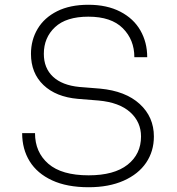

<svg xmlns="http://www.w3.org/2000/svg" viewBox="-20 -769 744 806"><path d="M73 -210H127Q127 -130 183 -81.5Q239 -33 352 -33Q459 -33 515.5 -77.5Q572 -122 572 -196Q572 -257 526.5 -298Q481 -339 394 -347L307 -354Q215 -362 162.5 -412Q110 -462 110 -543Q110 -601 138 -648Q166 -695 220 -722Q274 -749 351 -749Q429 -749 485 -720Q541 -691 569.5 -641Q598 -591 598 -529H544Q544 -602 495.5 -650.5Q447 -699 351 -699Q258 -699 211 -655Q164 -611 164 -543Q164 -483 202.5 -447Q241 -411 313 -404L400 -397Q507 -387 566.5 -332.5Q626 -278 626 -196Q626 -134 593.5 -86Q561 -38 499 -10.5Q437 17 352 17Q261 17 198.5 -12Q136 -41 104.5 -92Q73 -143 73 -210Z"/></svg>

Font: Sora-SIA ExtraLight
Style: Regular
Weight: 200
Designer: Jonathan Barnbrook, Julián Moncada
Foundry: Barnbrook Fonts
Version: Version 2.000